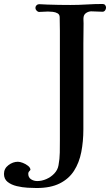

<svg xmlns="http://www.w3.org/2000/svg" viewBox="-81 -756 557 965"><path d="M452 -718Q452 -710 447 -703.5Q442 -697 434 -697Q420 -697 406 -698Q392 -699 378 -699Q365 -699 353 -691.5Q341 -684 339 -670Q338 -662 338.5 -654Q339 -646 339 -638Q338 -587 338 -536Q338 -485 338 -434Q338 -352 338 -270Q338 -188 338 -106Q338 -45 327.5 8.5Q317 62 291 102.5Q265 143 219 166Q173 189 103 189Q85 189 58 187.5Q31 186 3.5 179.5Q-24 173 -42.5 158.5Q-61 144 -61 118Q-61 91 -38.5 74Q-16 57 9 57Q19 57 33.5 62.5Q48 68 60 77.5Q72 87 72 98Q68 102 64.5 106.5Q61 111 61 117Q61 136 75 145Q89 154 106 154Q129 154 152 144Q175 134 192 116Q209 98 213 75Q219 43 219.5 11Q220 -21 220 -52Q220 -173 220 -293Q220 -413 220 -533Q220 -567 220 -601Q220 -635 219 -669Q219 -683 208.5 -689Q198 -695 184.5 -696.5Q171 -698 160 -698Q149 -698 138 -697Q127 -696 116 -696Q109 -696 103 -702.5Q97 -709 97 -716Q97 -724 102.5 -729.5Q108 -735 116 -735Q127 -735 137 -734Q147 -733 157 -733Q186 -732 215 -731.5Q244 -731 273 -731Q314 -731 354.5 -733.5Q395 -736 435 -736Q443 -736 447.5 -730.5Q452 -725 452 -718Z"/></svg>

Font: Kaisei HarunoUmi Medium
Style: Regular
Weight: 500
Designer: Font-Kai, 金井和夫
Foundry: KAZUO KANAI
Version: Version 5.003